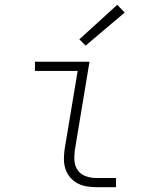

<svg xmlns="http://www.w3.org/2000/svg" viewBox="-20 -776 640 796"><path d="M380 0Q359 0 338.5 -3.5Q318 -7 300.5 -16.5Q283 -26 270.5 -41Q258 -56 251.5 -75Q245 -94 245 -115.5Q245 -137 248 -158L302 -482H125V-520H351L290 -152Q287 -129 289 -107Q291 -85 303.5 -68.5Q316 -52 337 -45Q358 -38 380 -38H461V0ZM335 -587 309 -613 466 -756 497 -724Z"/></svg>

Font: Iosevka SS04 XLt Ex Obl
Style: Regular
Weight: 200
Width: 7
Italic angle: -9°
Monospace: yes
Designer: Belleve Invis
Foundry: Belleve Invis
Version: Version 19.0.0; ttfautohint (v1.8.4)